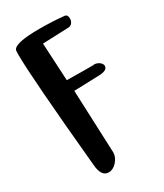

<svg xmlns="http://www.w3.org/2000/svg" viewBox="-175 -827 708 828"><g transform="rotate(-30 179.0 -413.0)"><path d="M73 -134Q30 -594 30 -705Q30 -721 31 -725Q37 -756 165 -756Q227 -756 287 -750Q301 -748 301 -729Q301 -717 294.5 -708Q288 -699 276 -698L146 -693L156 -505Q212 -504 253 -504H287H288L290 -505Q306 -505 317.5 -496Q329 -487 329 -477Q329 -454 285 -453L161 -449L174 -134Q173 -110 154.5 -90Q136 -70 115 -70Q77 -70 73 -134Z"/></g></svg>

Font: KleponIjo
Style: Ijo
Weight: 400
Designer: Aprian Dwi Nur Sembada & Aurellia CItra
Version: Version 001.000